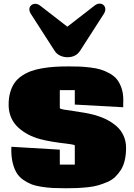

<svg xmlns="http://www.w3.org/2000/svg" viewBox="-20 -1009 730 1044"><path d="M26.9 0ZM276.9 -732.9 148.4 -932.6Q139.6 -946.3 139.6 -958Q139.6 -971.2 148.9 -979.7Q158.2 -988.3 171.9 -988.3Q185.5 -988.3 198.2 -978.5L346.2 -863.8L494.1 -978.5Q507.8 -989.3 522 -989.3Q535.2 -989.3 543.9 -980.5Q552.7 -971.7 552.7 -958.5Q552.7 -946.3 543.9 -932.6L415.5 -732.9Q392.6 -697.8 346.7 -697.8Q325.7 -697.8 306.6 -706.8Q287.6 -715.8 276.9 -732.9ZM386.7 -217.8H387.2Q383.3 -222.2 365.7 -224.6Q356.4 -226.1 333.3 -229Q310.1 -231.9 297.1 -233.6Q284.2 -235.4 264.9 -238.5Q245.6 -241.7 229.5 -245.1Q213.4 -248.5 198.7 -252.4Q162.6 -262.2 133.1 -277.8Q103.5 -293.5 78.9 -315.9Q54.2 -338.4 40.5 -369.9Q26.9 -401.4 26.9 -439.5Q26.9 -477.1 35.6 -507.3Q44.4 -537.6 59.6 -559.1Q74.7 -580.6 98.4 -596.4Q122.1 -612.3 148.4 -622.1Q174.8 -631.8 209.5 -637.7Q244.1 -643.6 277.8 -645.8Q311.5 -647.9 353.5 -647.9Q387.7 -647.9 412.4 -647Q437 -646 470.2 -642.1Q503.4 -638.2 526.9 -631.1Q550.3 -624 575.2 -610.4Q600.1 -596.7 615.2 -578.1Q630.4 -559.6 640.4 -531Q650.4 -502.4 650.4 -466.8Q650.4 -433.1 649.9 -425.8L386.7 -440.4V-519H305.2V-420.4Q309.6 -416 327.1 -413.1Q340.3 -411.1 378.9 -405.5Q417.5 -399.9 444.3 -395Q471.2 -390.1 494.1 -383.8Q529.3 -374 558.3 -359.6Q587.4 -345.2 612.3 -324Q637.2 -302.7 651.4 -272.2Q665.5 -241.7 665.5 -205.1Q665.5 -168 658.4 -137.7Q651.4 -107.4 637.5 -85.4Q623.5 -63.5 606.2 -46.9Q588.9 -30.3 564 -19.5Q539.1 -8.8 515.1 -1.7Q491.2 5.4 459.5 8.8Q427.7 12.2 400.9 13.4Q374 14.6 339.4 14.6Q298.3 14.6 268.6 13.2Q238.8 11.7 205.6 6.6Q172.4 1.5 149.7 -7.6Q127 -16.6 105 -32.2Q83 -47.9 70.1 -69.6Q57.1 -91.3 49.3 -122.6Q41.5 -153.8 41.5 -193.8Q41.5 -205.1 42 -210.9L305.2 -195.3V-113.8H386.7Z"/></svg>

Font: Coda ExtraBold
Style: Regular
Weight: 800
Version: Version 2.001; ttfautohint (v0.8) -r 50 -G 200 -x